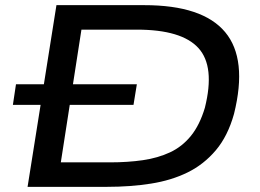

<svg xmlns="http://www.w3.org/2000/svg" viewBox="-20 -725 1008 745"><path d="M87 0 199 -705H540Q766 -705 853.5 -600.5Q941 -496 888 -283Q864 -197 817.5 -142Q771 -87 708 -56Q645 -25 565.5 -12.5Q486 0 395 0ZM216 -95H407Q476 -95 534.5 -103.5Q593 -112 640 -134Q687 -156 721 -198Q755 -240 775 -307Q815 -467 750 -538.5Q685 -610 511 -610H296ZM30 -318 42 -398H511L498 -318Z"/></svg>

Font: Nunito Sans 7pt Expanded Medium
Style: Italic
Weight: 500
Width: 7
Italic angle: -9°
Designer: Vernon Adams
Foundry: Vernon Adams
Version: Version 3.101;gftools[0.9.27]